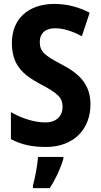

<svg xmlns="http://www.w3.org/2000/svg" viewBox="-20 -744 516 985"><path d="M444 -208C444 -307 393 -363 297 -413C207 -460 184 -480 184 -530C184 -570 210 -599 262 -599C304 -599 350 -585 400 -558L440 -679C387 -706 326 -724 260 -724C125 -724 41 -647 41 -524C41 -409 98 -360 190 -311C278 -265 301 -242 301 -195C301 -150 271 -116 212 -116C158 -116 92 -136 36 -169V-30C92 -1 146 10 216 10C359 10 444 -82 444 -208ZM305 71V61H175C173 101 159 172 149 208V221H235C265 176 290 122 305 71Z"/></svg>

Font: Noto Sans Lao UI Cond
Style: Bold
Weight: 700
Width: 3
Designer: Monotype Design Team
Foundry: Monotype Imaging Inc.
Version: Version 2.000